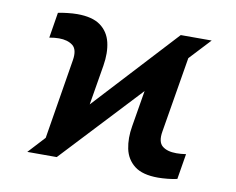

<svg xmlns="http://www.w3.org/2000/svg" viewBox="-65 -622 880 716"><g transform="rotate(10 375.0 -264.0)"><path d="M78.1 0 136.7 -63.6 186.1 -366.1Q192.8 -407.3 173.5 -422.4Q154.1 -437.5 121.4 -437.5Q104.4 -437.5 84.9 -433.9L100.5 -530.5Q114.3 -533.7 135.3 -536Q156.2 -538.4 172.9 -538.4Q230.1 -538.4 260.8 -516Q291.5 -493.6 300.8 -454.7Q310 -415.8 301.8 -366.1L276.6 -214.8L566.1 -528.4H683.2L608.7 -448.5L561.1 -162.3Q554.3 -122.2 572.8 -106.9Q591.3 -91.6 626.1 -91.6Q633.2 -91.6 643.5 -92.3Q653.8 -93 662.6 -94.5L646.7 2.1Q632.5 5.7 611.3 7.8Q590.2 9.9 574.6 9.9Q515.6 9.9 485.3 -13.7Q454.9 -37.3 446.7 -76.7Q438.6 -116.1 446.7 -162.6L469.5 -299.4L189.6 0Z"/></g></svg>

Font: Inter UI Semi Bold
Style: Italic
Weight: 600
Italic angle: -9.39999°
Designer: Rasmus Andersson
Foundry: rsms
Version: 3.2;8d6f07862